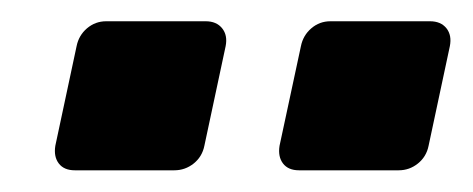

<svg xmlns="http://www.w3.org/2000/svg" viewBox="-20 -764 436 177"><path d="M255.7 -607Q245.7 -607 240.9 -613.3Q236.1 -619.6 237.7 -629.6L257.4 -721.4Q259.4 -731.4 267 -737.9Q274.6 -744.4 284.6 -744.4H376.4Q386.4 -744.4 391.6 -737.9Q396.7 -731.4 394.7 -721.4L375.1 -629.6Q373.1 -619.6 365.3 -613.3Q357.5 -607 347.5 -607ZM49 -607Q39 -607 34.2 -613.3Q29.4 -619.6 31 -629.6L50.6 -721.4Q52.6 -731.4 60.2 -737.9Q67.9 -744.4 77.9 -744.4H169.6Q179.6 -744.4 184.8 -737.9Q190 -731.4 188 -721.4L168.4 -629.6Q166.4 -619.6 158.6 -613.3Q150.7 -607 140.7 -607Z"/></svg>

Font: Rubik Light
Style: Italic
Weight: 300
Italic angle: -12°
Designer: Hubert and Fischer
Foundry: Hubert and Fischer
Version: Version 2.300;gftools[0.9.30]